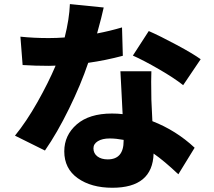

<svg xmlns="http://www.w3.org/2000/svg" viewBox="-20 -845 1040 932"><path d="M954.1 -557.6 869.1 -431.6Q826.2 -465.8 752 -508.8Q677.7 -551.8 625 -575.2L702.1 -694.3Q757.8 -669.9 836.9 -627.4Q916 -585 954.1 -557.6ZM572.3 -711.9 576.2 -574.2Q492.2 -551.8 408.2 -540Q373 -435.5 315.4 -317.9Q257.8 -200.2 198.2 -114.3L52.7 -186.5Q108.4 -254.9 161.6 -349.1Q214.8 -443.4 250 -526.4Q239.3 -525.4 217.8 -525.4Q151.4 -525.4 89.8 -529.3L79.1 -667Q143.6 -660.2 216.8 -660.2Q253.9 -660.2 293.9 -663.1Q316.4 -752 319.3 -825.2L483.4 -808.6Q474.6 -766.6 451.2 -682.6Q512.7 -694.3 572.3 -711.9ZM580.1 -161.1V-166Q543 -172.9 512.7 -172.9Q476.6 -172.9 455.1 -159.7Q433.6 -146.5 433.6 -125Q433.6 -100.6 452.6 -85.9Q471.7 -71.3 502.9 -71.3Q580.1 -71.3 580.1 -161.1ZM564.5 -499H714.8Q712.9 -467.8 714.8 -360.4Q714.8 -352.5 719.7 -256.8Q835 -211.9 924.8 -127.9L845.7 1Q776.4 -64.5 725.6 -99.6Q720.7 66.4 525.4 66.4Q422.9 66.4 357.4 20Q292 -26.4 292 -110.4Q292 -188.5 352.5 -241.2Q413.1 -293.9 523.4 -293.9Q550.8 -293.9 575.2 -291Q573.2 -332 569.3 -407.7Q565.4 -483.4 564.5 -499Z"/></svg>

Font: Gen Shin Gothic Heavy
Style: Bold
Weight: 900
Designer: [Source Han Sans]
Ryoko NISHIZUKA  (kana & ideographs); Paul D. Hunt (Latin, Greek & Cyrillic); Wenlong ZHANG  (bopomofo
Version: Version 1.002.20150607